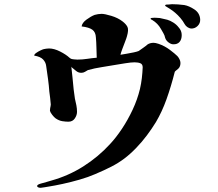

<svg xmlns="http://www.w3.org/2000/svg" viewBox="-20 -841 1040 915"><path d="M840 -541Q840 -534 838 -527Q836 -520 830 -514Q826 -510 821 -506.5Q816 -503 813 -499Q795 -428 773.5 -368Q752 -308 723 -259Q704 -228 680.5 -196.5Q657 -165 629 -136Q600 -106 572 -85Q544 -64 511 -47Q478 -30 433 -11Q401 3 359.5 15Q318 27 278.5 35.5Q239 44 213 48Q206 49 192 51.5Q178 54 174 54Q168 54 162.5 52Q157 50 157 45Q157 39 174 34Q186 31 201 26.5Q216 22 223 20Q306 -3 377 -48Q448 -93 504 -154Q533 -185 561 -227Q589 -269 612 -318Q635 -367 647 -417Q653 -443 656 -469Q659 -495 660 -520Q660 -535 649 -539.5Q638 -544 621 -544Q605 -544 577 -539.5Q549 -535 531 -532Q498 -526 464.5 -521Q431 -516 399 -507Q392 -503 384.5 -498.5Q377 -494 367 -494Q353 -494 342 -503.5Q331 -513 322 -520Q321 -521 321 -522Q321 -523 320 -523Q323 -501 325.5 -471.5Q328 -442 331 -415Q334 -388 337 -371Q341 -354 344 -339Q347 -324 347 -308Q347 -292 336.5 -276.5Q326 -261 306 -261Q293 -261 277 -263.5Q261 -266 245 -277Q238 -282 229 -293.5Q220 -305 218 -313Q218 -316 218.5 -319.5Q219 -323 219 -325Q220 -330 221 -335Q222 -340 222 -343Q221 -359 219 -374Q217 -389 215 -405Q213 -434 209 -463.5Q205 -493 200 -527Q198 -544 185.5 -557.5Q173 -571 143 -576Q143 -582 152 -588.5Q161 -595 172.5 -600.5Q184 -606 189 -607Q194 -608 200.5 -609Q207 -610 214 -610Q238 -610 266.5 -595.5Q295 -581 311 -566Q315 -564 318 -561Q323 -559 333.5 -558Q344 -557 349 -557Q372 -557 395 -560.5Q418 -564 441 -566Q440 -591 439.5 -615.5Q439 -640 437 -662Q436 -688 420 -699.5Q404 -711 369 -715Q371 -732 392 -747.5Q413 -763 431 -770Q437 -772 447 -773.5Q457 -775 464 -775Q479 -775 510.5 -765.5Q542 -756 564 -739Q581 -726 587.5 -712.5Q594 -699 585 -668Q583 -660 576 -642Q569 -624 562.5 -606.5Q556 -589 554 -580Q566 -582 584 -585Q602 -588 618 -591.5Q634 -595 641 -598Q652 -606 663 -613.5Q674 -621 683 -629Q695 -637 712 -637Q721 -637 736 -632Q765 -622 789.5 -603.5Q814 -585 825 -574Q830 -569 835 -559.5Q840 -550 840 -541ZM846 -674Q846 -653 835.5 -641Q825 -629 805 -630Q795 -630 783 -639Q771 -648 767 -661Q765 -672 758.5 -683Q752 -694 747 -703Q732 -730 705 -746Q703 -747 700 -748.5Q697 -750 698 -753Q698 -756 708 -756Q716 -757 727.5 -756Q739 -755 742 -755Q750 -753 759.5 -751Q769 -749 777 -747Q791 -743 806 -733.5Q821 -724 831 -711Q846 -695 846 -674ZM934 -749Q935 -730 921.5 -717Q908 -704 890 -705Q882 -706 873.5 -711.5Q865 -717 860 -726Q852 -741 839.5 -755.5Q827 -770 815 -780Q805 -789 788.5 -799.5Q772 -810 770 -811Q767 -812 767 -815Q767 -817 771 -819Q773 -819 783 -819.5Q793 -820 800 -821Q811 -821 828 -820Q845 -819 858 -817Q881 -813 906.5 -796Q932 -779 934 -749Z"/></svg>

Font: Kaisei Tokumin
Style: Bold
Weight: 700
Designer: Font-Kai, 金井和夫
Foundry: KAZUO KANAI
Version: Version 5.003